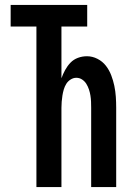

<svg xmlns="http://www.w3.org/2000/svg" viewBox="-20 -755 540 775"><path d="M127 0V-648H23V-735H332V-648H228V-439Q234 -456 243 -472.5Q252 -489 264.5 -502Q277 -515 294.5 -521.5Q312 -528 331 -528Q353 -528 373.5 -517.5Q394 -507 407.5 -489.5Q421 -472 429 -451Q437 -430 441.5 -408.5Q446 -387 447.5 -364.5Q449 -342 449 -320V0H348V-320Q348 -332 347.5 -344.5Q347 -357 345 -369.5Q343 -382 339 -394Q335 -406 328.5 -416.5Q322 -427 311.5 -434Q301 -441 288 -441Q276 -441 265 -434Q254 -427 247.5 -416.5Q241 -406 237.5 -394Q234 -382 232 -369.5Q230 -357 229 -344.5Q228 -332 228 -320V0Z"/></svg>

Font: Iosevka Term Curly
Style: Bold
Weight: 700
Designer: Belleve Invis
Foundry: Belleve Invis
Version: Version 32.3.0